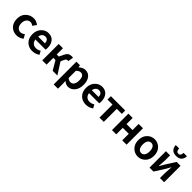

<svg xmlns="http://www.w3.org/2000/svg" viewBox="395 -2622 4627 4627"><g transform="rotate(45 2708.0 -308.5)"><path d="M317.4 13.7Q198.2 13.7 121.1 -65.4Q43.9 -144.5 43.9 -279.3Q43.9 -414.1 127.4 -494.1Q210.9 -574.2 330.1 -574.2Q419.9 -574.2 493.2 -511.7L422.9 -417Q379.9 -454.1 336.9 -454.1Q272.5 -454.1 233.4 -406.2Q194.3 -358.4 194.3 -279.3Q194.3 -201.2 232.9 -153.8Q271.5 -106.4 333 -106.4Q388.7 -106.4 442.4 -151.4L500 -53.7Q423.8 13.7 317.4 13.7Z M848.6 13.7Q728.5 13.7 649.4 -65.4Q570.3 -144.5 570.3 -279.3Q570.3 -410.2 647.9 -492.2Q725.6 -574.2 831.1 -574.2Q943.4 -574.2 1004.4 -500Q1065.4 -425.8 1065.4 -305.7Q1065.4 -261.7 1058.6 -239.3H712.9Q721.7 -171.9 763.2 -135.3Q804.7 -98.6 868.2 -98.6Q932.6 -98.6 994.1 -137.7L1043.9 -47.9Q956.1 13.7 848.6 13.7ZM710.9 -335.9H939.5Q939.5 -394.5 912.6 -427.2Q885.7 -460 833 -460Q787.1 -460 752.9 -427.7Q718.8 -395.5 710.9 -335.9Z M1512.7 -294.9 1701.2 0H1541L1405.3 -231.4H1331.1V0H1185.5V-559.6H1331.1V-346.7H1402.3L1453.1 -455.1Q1484.4 -523.4 1523.4 -548.8Q1562.5 -574.2 1622.1 -574.2Q1645.5 -574.2 1664.1 -566.4L1640.6 -429.7Q1628.9 -433.6 1620.1 -433.6Q1595.7 -433.6 1579.6 -421.4Q1563.5 -409.2 1546.9 -372.1Z M1790 214.8V-559.6H1910.2L1919.9 -502H1923.8Q2008.8 -574.2 2088.9 -574.2Q2191.4 -574.2 2250 -496.6Q2308.6 -418.9 2308.6 -289.1Q2308.6 -150.4 2238.8 -68.4Q2168.9 13.7 2071.3 13.7Q1998 13.7 1931.6 -46.9L1935.5 44.9V214.8ZM2158.2 -287.1Q2158.2 -453.1 2046.9 -453.1Q1994.1 -453.1 1935.5 -394.5V-149.4Q1984.4 -107.4 2038.1 -107.4Q2091.8 -107.4 2125 -153.3Q2158.2 -199.2 2158.2 -287.1Z M2676.8 13.7Q2556.6 13.7 2477.5 -65.4Q2398.4 -144.5 2398.4 -279.3Q2398.4 -410.2 2476.1 -492.2Q2553.7 -574.2 2659.2 -574.2Q2771.5 -574.2 2832.5 -500Q2893.6 -425.8 2893.6 -305.7Q2893.6 -261.7 2886.7 -239.3H2541Q2549.8 -171.9 2591.3 -135.3Q2632.8 -98.6 2696.3 -98.6Q2760.7 -98.6 2822.3 -137.7L2872.1 -47.9Q2784.2 13.7 2676.8 13.7ZM2539.1 -335.9H2767.6Q2767.6 -394.5 2740.7 -427.2Q2713.9 -460 2661.1 -460Q2615.2 -460 2581.1 -427.7Q2546.9 -395.5 2539.1 -335.9Z M3135.7 0V-444.3H2964.8V-559.6H3453.1V-444.3H3281.2V0Z M3561.5 0V-559.6H3707V-350.6H3911.1V-559.6H4058.6V0H3911.1V-222.7H3707V0Z M4179.7 -279.3Q4179.7 -413.1 4259.3 -493.7Q4338.9 -574.2 4449.2 -574.2Q4559.6 -574.2 4638.7 -494.1Q4717.8 -414.1 4717.8 -279.3Q4717.8 -146.5 4638.7 -66.4Q4559.6 13.7 4449.2 13.7Q4338.9 13.7 4259.3 -66.4Q4179.7 -146.5 4179.7 -279.3ZM4567.4 -279.3Q4567.4 -360.4 4536.6 -407.2Q4505.9 -454.1 4449.2 -454.1Q4392.6 -454.1 4361.3 -407.2Q4330.1 -360.4 4330.1 -279.3Q4330.1 -199.2 4361.3 -152.8Q4392.6 -106.4 4449.2 -106.4Q4505.9 -106.4 4536.6 -152.8Q4567.4 -199.2 4567.4 -279.3Z M4840.8 0V-559.6H4982.4V-382.8Q4982.4 -363.3 4969.7 -182.6H4973.6Q4978.5 -192.4 5004.9 -236.3Q5031.2 -280.3 5041 -299.8L5205.1 -559.6H5338.9V0H5196.3V-175.8Q5196.3 -212.9 5210 -377H5206.1Q5200.2 -366.2 5174.3 -321.8Q5148.4 -277.3 5138.7 -258.8L4974.6 0ZM5094.7 -650.4Q5002 -650.4 4954.1 -699.2Q4906.2 -748 4903.3 -832H5018.6Q5020.5 -781.2 5037.6 -754.9Q5054.7 -728.5 5094.7 -728.5Q5134.8 -728.5 5151.4 -754.9Q5168 -781.2 5169.9 -832H5285.2Q5283.2 -748 5235.8 -699.2Q5188.5 -650.4 5094.7 -650.4Z"/></g></svg>

Font: Gen Shin Gothic Bold
Style: Bold
Weight: 700
Designer: [Source Han Sans]
Ryoko NISHIZUKA  (kana & ideographs); Paul D. Hunt (Latin, Greek & Cyrillic); Wenlong ZHANG  (bopomofo
Version: Version 1.002.20150607